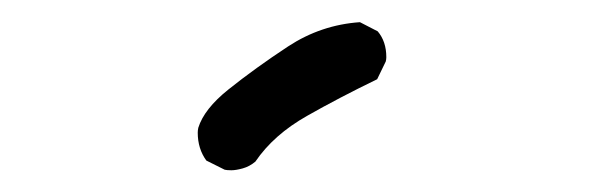

<svg xmlns="http://www.w3.org/2000/svg" viewBox="-20 -835 540 174"><path d="M183.6 -681.2Q185.5 -680.7 189.7 -680.7Q193.8 -680.7 200 -682.4Q206.1 -684.1 211.4 -688.5Q228 -712.9 258.3 -730Q286.6 -746.1 321.8 -763.2L329.6 -779.3Q330.1 -781.2 330.1 -783.2Q330.1 -797.4 322.3 -806.6L306.2 -814.9Q271 -812.5 241.2 -793Q211.4 -773.4 187 -753.9Q165 -736.3 159.7 -719.2Q159.2 -716.8 159.2 -714.8Q159.2 -700.2 167 -689.5Z"/></svg>

Font: Bakudai
Style: ExtraLight
Weight: 200
Version: Version 1.48